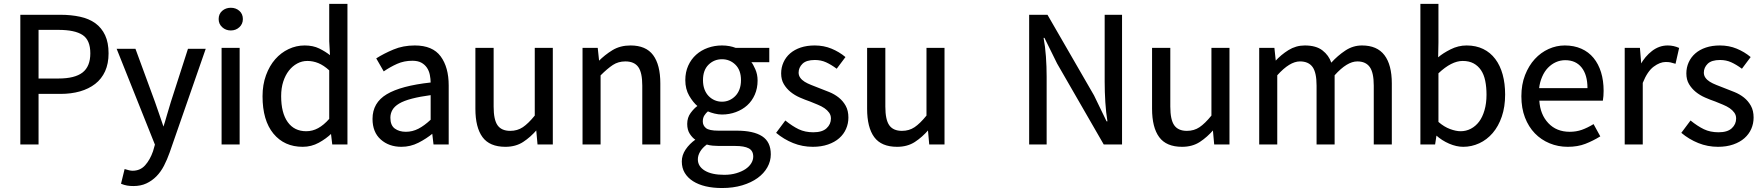

<svg xmlns="http://www.w3.org/2000/svg" viewBox="-20 -742 9061 987"><path d="M84.5 -666H291Q345.2 -666 391.4 -656Q437.5 -646 470 -622.6Q502.4 -599.1 520.3 -561Q538.1 -522.9 538.1 -467.8Q538.1 -415 520.3 -375.7Q502.4 -336.4 469.5 -310.8Q436.5 -285.2 391.1 -272.2Q345.7 -259.3 291 -259.3H178.2V0.5H84.5ZM280.8 -338.4Q364.7 -338.4 404.5 -369.4Q444.3 -400.4 444.3 -467.8Q444.3 -536.1 404.3 -562.3Q364.3 -588.4 280.8 -588.4H178.2V-338.4Z M620.6 127Q633.8 130.9 643.3 133.3Q652.8 135.7 661.6 135.7Q701.2 135.7 726.3 107.4Q751.5 79.1 766.6 35.6L776.4 1.5L579.6 -491.2H676.3L776.4 -218.8Q787.1 -187 799.8 -151.4Q812.5 -115.7 822.3 -85.4H818.4Q828.1 -114.3 838.1 -150.4Q848.1 -186.5 858.4 -218.3L946.3 -491.2H1037.6L852.1 42Q839.4 78.1 823 109.9Q806.6 141.6 783.9 164.6Q761.2 187.5 732.4 200.9Q703.6 214.4 665.5 214.4Q647.9 214.4 633.5 211.9Q619.1 209.5 602.1 202.6Z M1166.5 -585.4Q1140.6 -585.4 1122.3 -602.1Q1104 -618.7 1104 -644Q1104 -670.4 1122.3 -686.3Q1140.6 -702.1 1166.5 -702.1Q1192.4 -702.1 1210.4 -686.3Q1228.5 -670.4 1228.5 -644Q1228.5 -618.7 1210.4 -602.1Q1192.4 -585.4 1166.5 -585.4ZM1119.1 -496.1H1211.9V0.5H1119.1Z M1329.6 -247.1Q1329.6 -306.6 1347.4 -355.2Q1365.2 -403.8 1394.8 -437.5Q1424.3 -471.2 1463.6 -489.7Q1502.9 -508.3 1545.9 -508.3Q1589.4 -508.3 1621.1 -492.7Q1652.8 -477.1 1676.3 -458.5L1672.4 -529.8V-722.2H1766.1V0.5H1688L1681.2 -56.6H1685.1Q1657.2 -29.3 1618.9 -8.3Q1580.6 12.7 1536.1 12.7Q1441.4 12.7 1385.5 -55.2Q1329.6 -123 1329.6 -247.1ZM1425.3 -248Q1425.3 -161.6 1459 -114.5Q1492.7 -67.4 1554.2 -67.4Q1586.4 -67.4 1615.5 -83.3Q1644.5 -99.1 1672.4 -130.9V-380.4Q1644 -406.2 1616.5 -417.5Q1588.9 -428.7 1560.1 -428.7Q1532.2 -428.7 1507.8 -415.5Q1483.4 -402.3 1465.1 -378.9Q1446.8 -355.5 1436 -322.3Q1425.3 -289.1 1425.3 -248Z M1895 -130.9Q1895 -213.9 1968.3 -257.6Q2041.5 -301.3 2193.8 -317.9Q2193.8 -335.4 2189.7 -356.7Q2185.5 -377.9 2174.6 -394Q2163.6 -410.2 2145.8 -419.9Q2127.9 -429.7 2099.6 -429.7Q2057.1 -429.7 2021.5 -413.8Q1985.8 -397.9 1952.6 -375L1914.1 -441.9Q1953.1 -466.8 2002.7 -487.5Q2052.2 -508.3 2112.3 -508.3Q2204.1 -508.3 2245.4 -452.1Q2286.6 -396 2286.6 -302.7V0.5H2208.5L2201.7 -57.6H2206.5Q2172.4 -29.3 2131.1 -8.3Q2089.8 12.7 2043.5 12.7Q1979.5 12.7 1937.3 -24.9Q1895 -62.5 1895 -130.9ZM1986.8 -136.7Q1986.8 -97.7 2009.5 -81.1Q2032.2 -64.5 2066.4 -64.5Q2100.1 -64.5 2130.9 -80.3Q2161.6 -96.2 2193.8 -126.5V-252.9Q2139.2 -245.6 2097.7 -234.9Q2056.2 -224.1 2031.7 -209.5Q2007.3 -194.8 1997.1 -176.5Q1986.8 -158.2 1986.8 -136.7Z M2423.8 -496.1H2517.6V-193.8Q2517.6 -126.5 2537.8 -97.9Q2558.1 -69.3 2603 -69.3Q2639.6 -69.3 2667.7 -88.1Q2695.8 -106.9 2729 -147.9V-496.1H2821.8V0.5H2743.2L2736.3 -75.7H2740.7Q2707.5 -37.1 2669.2 -12.2Q2630.9 12.7 2578.1 12.7Q2497.1 12.7 2460.4 -37.1Q2423.8 -86.9 2423.8 -183.1Z M2974.6 -496.1H3052.7L3060.1 -426.3H3055.7Q3089.4 -460.4 3128.9 -484.4Q3168.5 -508.3 3221.2 -508.3Q3300.8 -508.3 3337.6 -458.5Q3374.5 -408.7 3374.5 -313V0.5H3281.7V-301.8Q3281.7 -369.1 3261 -397.7Q3240.2 -426.3 3194.8 -426.3Q3158.2 -426.3 3130.4 -408Q3102.5 -389.6 3067.4 -354.5V0.5H2974.6Z M3567.4 77.1Q3567.4 113.3 3603 135Q3638.7 156.7 3703.1 156.7Q3737.3 156.7 3765.1 148.4Q3793 140.1 3812.3 127.2Q3831.5 114.3 3841.8 97.4Q3852.1 80.6 3852.1 63Q3852.1 32.7 3828.9 20.5Q3805.7 8.3 3759.3 8.3H3675.3Q3661.1 8.3 3644.3 6.8Q3627.4 5.4 3613.3 1Q3590.3 18.1 3578.9 37.8Q3567.4 57.6 3567.4 77.1ZM3484.9 87.9Q3484.9 55.7 3504.6 26.4Q3524.4 -2.9 3555.7 -24.9V-22.9Q3539.6 -33.2 3526.1 -53.7Q3512.7 -74.2 3512.7 -105Q3512.7 -137.7 3530.5 -161.6Q3548.3 -185.5 3565.9 -197.8V-196.3Q3543 -215.3 3522.9 -249.8Q3502.9 -284.2 3502.9 -330.1Q3502.9 -371.1 3517.8 -404.3Q3532.7 -437.5 3558.6 -460.7Q3584.5 -483.9 3618.9 -496.1Q3653.3 -508.3 3691.4 -508.3Q3711.9 -508.3 3729.7 -504.9Q3747.6 -501.5 3761.2 -496.1H3934.6V-422.4H3842.3Q3850.6 -413.6 3862.5 -386.7Q3874.5 -359.9 3874.5 -328.1Q3874.5 -288.1 3860.1 -255.4Q3845.7 -222.7 3821 -200.4Q3796.4 -178.2 3762.7 -165.8Q3729 -153.3 3691.4 -153.3Q3672.9 -153.3 3653.1 -158.2Q3633.3 -163.1 3619.1 -169.4Q3609.4 -161.6 3601.1 -148.9Q3592.8 -136.2 3592.8 -117.7Q3592.8 -97.2 3608.9 -83.7Q3625 -70.3 3673.3 -70.3H3767.1Q3853.5 -70.3 3897.9 -41.5Q3942.4 -12.7 3942.4 51.3Q3942.4 86.4 3924.8 117.9Q3907.2 149.4 3874.5 173.1Q3841.8 196.8 3795.4 210.7Q3749 224.6 3691.4 224.6Q3645.5 224.6 3607.9 215.8Q3570.3 207 3542.7 189.5Q3515.1 171.9 3500 146.7Q3484.9 121.6 3484.9 87.9ZM3691.4 -219.2Q3711.4 -219.2 3728.8 -226.8Q3746.1 -234.4 3760 -248.5Q3773.9 -262.7 3781.5 -283.2Q3789.1 -303.7 3789.1 -330.1Q3789.1 -381.3 3760.5 -409.4Q3731.9 -437.5 3691.4 -437.5Q3650.9 -437.5 3622.3 -409.4Q3593.8 -381.3 3593.8 -330.1Q3593.8 -303.7 3601.3 -283.2Q3608.9 -262.7 3622.6 -248.5Q3636.2 -234.4 3653.8 -226.8Q3671.4 -219.2 3691.4 -219.2Z M4017.1 -122.6Q4053.2 -93.3 4085.9 -77.6Q4118.7 -62 4161.1 -62Q4207 -62 4229.2 -82.8Q4251.5 -103.5 4251.5 -132.8Q4251.5 -149.9 4242.2 -162.8Q4232.9 -175.8 4218.3 -185.8Q4203.6 -195.8 4183.8 -203.9Q4164.1 -211.9 4144 -220.2Q4118.2 -229 4091.6 -240.7Q4064.9 -252.4 4043.9 -269.5Q4022.9 -286.6 4009.3 -309.6Q3995.6 -332.5 3995.6 -364.7Q3995.6 -395 4007.6 -421.6Q4019.5 -448.2 4041.7 -467.5Q4064 -486.8 4095.9 -497.6Q4127.9 -508.3 4168 -508.3Q4214.8 -508.3 4254.4 -491.9Q4293.9 -475.6 4326.2 -448.7L4281.2 -388.7Q4252 -410.2 4226.1 -421.9Q4200.2 -433.6 4168.9 -433.6Q4125 -433.6 4105.2 -414.1Q4085.4 -394.5 4085.4 -368.7Q4085.4 -354 4093.8 -342.3Q4102.1 -330.6 4116.2 -321.8Q4130.4 -313 4149.7 -305.4Q4168.9 -297.9 4189.9 -289.6Q4215.8 -279.8 4242.9 -268.8Q4270 -257.8 4291.7 -240.5Q4313.5 -223.1 4327.4 -198.2Q4341.3 -173.3 4341.3 -137.7Q4341.3 -106.9 4329.3 -79.6Q4317.4 -52.2 4294.2 -31.7Q4271 -11.2 4236.6 0.7Q4202.1 12.7 4158.2 12.7Q4105 12.7 4057.1 -6.6Q4009.3 -25.9 3969.7 -59.1Z M4437.5 -496.1H4531.2V-193.8Q4531.2 -126.5 4551.5 -97.9Q4571.8 -69.3 4616.7 -69.3Q4653.3 -69.3 4681.4 -88.1Q4709.5 -106.9 4742.7 -147.9V-496.1H4835.4V0.5H4756.8L4750 -75.7H4754.4Q4721.2 -37.1 4682.9 -12.2Q4644.5 12.7 4591.8 12.7Q4510.7 12.7 4474.1 -37.1Q4437.5 -86.9 4437.5 -183.1Z M5270.5 -666H5364.7L5604 -251.5L5668.5 -118.2H5672.9Q5665.5 -162.6 5662.1 -216.3Q5658.7 -270 5658.7 -321.8V-666H5748V0.5H5653.8L5414.1 -415.5L5349.1 -547.4H5344.7Q5353 -503.4 5356.7 -451.7Q5360.4 -399.9 5360.4 -347.7V0.5H5270.5Z M5902.3 -496.1H5996.1V-193.8Q5996.1 -126.5 6016.4 -97.9Q6036.6 -69.3 6081.5 -69.3Q6118.2 -69.3 6146.2 -88.1Q6174.3 -106.9 6207.5 -147.9V-496.1H6300.3V0.5H6221.7L6214.8 -75.7H6219.2Q6186 -37.1 6147.7 -12.2Q6109.4 12.7 6056.6 12.7Q5975.6 12.7 5939 -37.1Q5902.3 -86.9 5902.3 -183.1Z M6453.1 -496.1H6531.2L6538.6 -426.3H6534.2Q6564.9 -460.4 6603.5 -484.4Q6642.1 -508.3 6687.5 -508.3Q6745.6 -508.3 6778.3 -482.9Q6811 -457.5 6823.7 -419.9Q6856 -455.6 6895.5 -481.9Q6935.1 -508.3 6981.4 -508.3Q7059.1 -508.3 7096.9 -458.5Q7134.8 -408.7 7134.8 -313V0.5H7042V-301.8Q7042 -369.1 7021.2 -397.7Q7000.5 -426.3 6957.5 -426.3Q6904.8 -426.3 6840.8 -355V0.5H6748V-301.8Q6748 -369.1 6727.3 -397.7Q6706.5 -426.3 6662.6 -426.3Q6609.9 -426.3 6545.9 -355V0.5H6453.1Z M7281.7 -722.2H7374.5V-522.9L7373 -447.3Q7397 -468.3 7436.8 -488.3Q7476.6 -508.3 7519 -508.3Q7567.4 -508.3 7604.5 -490.2Q7641.6 -472.2 7666.7 -438.7Q7691.9 -405.3 7704.6 -358.9Q7717.3 -312.5 7717.3 -255.9Q7717.3 -192.9 7700.2 -142.8Q7683.1 -92.8 7653.3 -58.1Q7623.5 -23.4 7584.2 -5.4Q7544.9 12.7 7502 12.7Q7467.3 12.7 7429.7 -3.4Q7392.1 -19.5 7361.3 -47.4H7364.7L7357.4 0.5H7281.7ZM7374.5 -115.2Q7403.8 -89.8 7434.3 -78.6Q7464.8 -67.4 7488.3 -67.4Q7516.6 -67.4 7541.3 -80.3Q7565.9 -93.3 7583.5 -116.7Q7601.1 -140.1 7611.3 -175.5Q7621.6 -210.9 7621.6 -254.9Q7621.6 -294.4 7615 -326.7Q7608.4 -358.9 7593.3 -381.3Q7578.1 -403.8 7554.9 -416.3Q7531.7 -428.7 7499 -428.7Q7441.9 -428.7 7374.5 -365.2Z M7800.8 -247.1Q7800.8 -307.6 7819.8 -356.2Q7838.9 -404.8 7869.9 -438.5Q7900.9 -472.2 7940.9 -490.2Q7981 -508.3 8023.9 -508.3Q8071.3 -508.3 8108.9 -491.7Q8146.5 -475.1 8171.9 -444.1Q8197.3 -413.1 8210.4 -370.4Q8223.6 -327.6 8223.6 -274.9Q8223.6 -247.6 8219.7 -224.6H7893.1Q7897.5 -153.3 7939.5 -108.9Q7981.4 -64.5 8049.3 -64.5Q8083 -64.5 8111.8 -74.7Q8140.6 -85 8171.9 -104L8206.5 -41Q8169.4 -18.1 8129.9 -2.7Q8090.3 12.7 8039.1 12.7Q7989.3 12.7 7945.8 -5.4Q7902.3 -23.4 7870.1 -56.6Q7837.9 -89.8 7819.3 -137.9Q7800.8 -186 7800.8 -247.1ZM8140.6 -289.1Q8140.6 -356.9 8110.6 -394.8Q8080.6 -432.6 8026.4 -432.6Q8001 -432.6 7978.5 -422.6Q7956.1 -412.6 7937.7 -393.8Q7919.4 -375 7907.5 -347.2Q7895.5 -319.3 7892.1 -289.1Z M8332 -496.1H8410.2L8417.5 -408.2H8412.1Q8436 -452.1 8472.7 -480.2Q8509.3 -508.3 8553.2 -508.3Q8583.5 -508.3 8611.8 -495.6L8593.3 -414.1Q8576.2 -419.4 8566.7 -421.4Q8557.1 -423.3 8542.5 -423.3Q8513.2 -423.3 8481 -399.4Q8448.7 -375.5 8424.8 -315.9V0.5H8332Z M8670.4 -122.6Q8706.5 -93.3 8739.3 -77.6Q8772 -62 8814.5 -62Q8860.4 -62 8882.6 -82.8Q8904.8 -103.5 8904.8 -132.8Q8904.8 -149.9 8895.5 -162.8Q8886.2 -175.8 8871.6 -185.8Q8856.9 -195.8 8837.2 -203.9Q8817.4 -211.9 8797.4 -220.2Q8771.5 -229 8744.9 -240.7Q8718.3 -252.4 8697.3 -269.5Q8676.3 -286.6 8662.6 -309.6Q8648.9 -332.5 8648.9 -364.7Q8648.9 -395 8660.9 -421.6Q8672.9 -448.2 8695.1 -467.5Q8717.3 -486.8 8749.3 -497.6Q8781.2 -508.3 8821.3 -508.3Q8868.2 -508.3 8907.7 -491.9Q8947.3 -475.6 8979.5 -448.7L8934.6 -388.7Q8905.3 -410.2 8879.4 -421.9Q8853.5 -433.6 8822.3 -433.6Q8778.3 -433.6 8758.5 -414.1Q8738.8 -394.5 8738.8 -368.7Q8738.8 -354 8747.1 -342.3Q8755.4 -330.6 8769.5 -321.8Q8783.7 -313 8803 -305.4Q8822.3 -297.9 8843.3 -289.6Q8869.1 -279.8 8896.2 -268.8Q8923.3 -257.8 8945.1 -240.5Q8966.8 -223.1 8980.7 -198.2Q8994.6 -173.3 8994.6 -137.7Q8994.6 -106.9 8982.7 -79.6Q8970.7 -52.2 8947.5 -31.7Q8924.3 -11.2 8889.9 0.7Q8855.5 12.7 8811.5 12.7Q8758.3 12.7 8710.4 -6.6Q8662.6 -25.9 8623 -59.1Z"/></svg>

Font: Pyidaungsu Numbers
Style: Regular
Weight: 400
Designer: Sun Tun
Foundry: MCF
Version: Version 1.083; ttfautohint (v1.8.2)